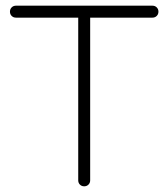

<svg xmlns="http://www.w3.org/2000/svg" viewBox="-20 -654 592 675"><path d="M297 -20Q297 -11 291 -5Q285 1 276 1Q267 1 261 -5Q255 -11 255 -20V-592H36Q27 -592 21 -598Q15 -604 15 -613Q15 -622 21 -628Q27 -634 36 -634H516Q525 -634 531 -628Q537 -622 537 -613Q537 -604 531 -598Q525 -592 516 -592H297Z"/></svg>

Font: Jura Light
Style: Regular
Weight: 300
Designer: Daniel Johnson, Alexei Vanyashin
Foundry: Daniel Johnson
Version: Version 5.103